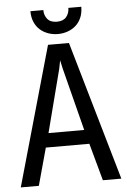

<svg xmlns="http://www.w3.org/2000/svg" viewBox="-58 -906 615 932"><g transform="rotate(-5 250.0 -440.0)"><path d="M374 -864Q374 -834 364 -811Q354 -788 337 -773Q320 -758 297.5 -750Q275 -742 250 -742Q225 -742 202.5 -750Q180 -758 163 -773Q146 -788 136 -811Q126 -834 126 -864H189Q189 -838 204 -820Q219 -802 250 -802Q281 -802 296 -820Q311 -838 311 -864ZM299 -694 495 -16H405L355 -198H143L93 -16H5L197 -694ZM249 -614 241 -573 162 -267H336L258 -573Z"/></g></svg>

Font: D2Coding ligature
Style: Regular
Weight: 400
Monospace: yes
Designer: Yong-Rak Park; Jeong-Hwan Yoon; Sang-Min Lee;
Foundry: NHN Corporation
Version: Version 1.3.2; Build 20180524